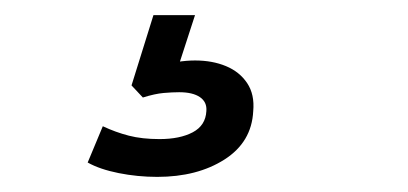

<svg xmlns="http://www.w3.org/2000/svg" viewBox="-20 -40 540 254"><path d="M188 194Q162 194 137 189Q112 184 96 175L116 127Q133 135 150.5 139.5Q168 144 191 144Q218 144 235 135Q252 126 253 107Q254 95 244.5 88.5Q235 82 217 82Q208 82 196.5 83Q185 84 169 89L154 73L183 -20H238L213 57L188 48Q201 44 214 42Q227 40 238 40Q261 40 279 47.5Q297 55 307 70Q317 85 315 107Q313 148 277 171Q241 194 188 194Z"/></svg>

Font: Nunito Sans 10pt Medium
Style: Italic
Weight: 500
Italic angle: -9°
Designer: Vernon Adams
Foundry: Vernon Adams
Version: Version 3.101;gftools[0.9.27]